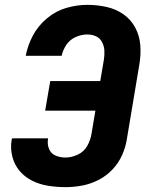

<svg xmlns="http://www.w3.org/2000/svg" viewBox="-20 -763 616 791"><path d="M250 8Q284 8 318.5 1.5Q353 -5 385.5 -21.5Q418 -38 443.5 -65Q469 -92 483.5 -125Q498 -158 503 -192L554 -497Q561 -537 558 -576.5Q555 -616 537 -649.5Q519 -683 488 -704.5Q457 -726 418.5 -734.5Q380 -743 340 -743Q297 -743 253.5 -730.5Q210 -718 173.5 -687.5Q137 -657 115.5 -616.5Q94 -576 86 -533H234Q239 -557 253.5 -578.5Q268 -600 292 -610.5Q316 -621 340 -621Q359 -621 375.5 -613.5Q392 -606 400.5 -589.5Q409 -573 410 -554.5Q411 -536 408 -517L393 -429H187L166 -307H373L357 -212Q353 -186 339.5 -162Q326 -138 300.5 -126Q275 -114 250 -114Q228 -114 209 -122Q190 -130 182 -149.5Q174 -169 178 -191V-193H30Q29 -190 28 -187Q22 -151 31 -117Q40 -83 61.5 -58Q83 -33 113.5 -18Q144 -3 179 2.5Q214 8 250 8Z"/></svg>

Font: Iosevka Sparkle Heavy Oblique
Style: Regular
Weight: 900
Italic angle: -9°
Designer: Belleve Invis
Foundry: Belleve Invis
Version: Version 4.5.0; ttfautohint (v1.8.3)